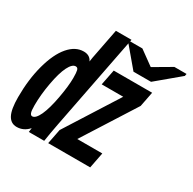

<svg xmlns="http://www.w3.org/2000/svg" viewBox="-215 -889 1064 1061"><g transform="rotate(30 317.0 -358.0)"><path d="M93.3 0 96.7 -26.4Q64.9 9.8 20.5 9.8Q-17.1 9.8 -35.6 -25.1Q-54.2 -60.1 -54.2 -137.7Q-54.2 -251 -28.8 -344.2Q-3.4 -437.5 39.3 -487.3Q82 -537.1 134.8 -537.1Q174.3 -537.1 189 -504.9L192.9 -530.8L230.5 -724.6H330.1L211.4 -115.2Q197.8 -43.5 191.4 0ZM157.2 -380.9Q157.2 -415 153.6 -429.4Q149.9 -443.8 137.2 -443.8Q114.7 -443.8 94.7 -403.8Q74.7 -363.8 60.8 -287.1Q46.9 -210.4 46.9 -143.6Q46.9 -108.4 51.8 -96.2Q56.6 -84 65.9 -84Q87.4 -84 107.7 -127.4Q127.9 -170.9 142.6 -250.5Q157.2 -330.1 157.2 -380.9ZM216.8 0 235.4 -94.2 447.8 -429.2H310.5L330.1 -528.3H575.2L556.6 -433.6L344.7 -100.1H504.4L484.9 0ZM539.6 -577.6H427.7L325.2 -699.2L328.1 -713.4H406.2L496.6 -647.9H498.5L610.4 -713.4H688L685.1 -699.2Z"/></g></svg>

Font: Liberation Mono
Style: Bold Italic
Weight: 700
Italic angle: -12°
Monospace: yes
Designer: Steve Matteson
Foundry: Ascender Corporation
Version: Version 2.1.5